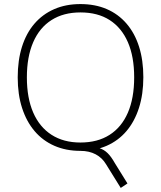

<svg xmlns="http://www.w3.org/2000/svg" viewBox="-20 -733 791 943"><path d="M573 190 501 74Q482 42 450 25Q418 8 375 8L415 -12Q447 -12 469 -5Q491 2 508.5 19Q526 36 544 68L606 168ZM375 8Q304 8 247 -17Q190 -42 150 -89Q110 -136 88.5 -202.5Q67 -269 67 -353Q67 -437 88 -503.5Q109 -570 149 -616.5Q189 -663 246 -688Q303 -713 375 -713Q447 -713 504 -688.5Q561 -664 601.5 -617Q642 -570 663 -503.5Q684 -437 684 -354Q684 -270 662.5 -203Q641 -136 601 -89Q561 -42 504 -17Q447 8 375 8ZM375 -33Q459 -33 518 -70.5Q577 -108 608 -179.5Q639 -251 639 -353Q639 -455 608 -526Q577 -597 518.5 -634.5Q460 -672 375 -672Q292 -672 233 -634.5Q174 -597 143 -525.5Q112 -454 112 -353Q112 -252 143 -180.5Q174 -109 233 -71Q292 -33 375 -33Z"/></svg>

Font: Nunito Sans 12pt ExtraLight
Style: Regular
Weight: 200
Designer: Vernon Adams
Foundry: Vernon Adams
Version: Version 3.101;gftools[0.9.27]